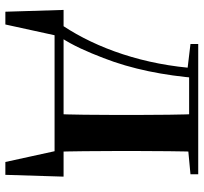

<svg xmlns="http://www.w3.org/2000/svg" viewBox="-42 -534 759 716"><g transform="rotate(90 338.0 -176.5)"><path d="M563.1 0 540.5 -17.9 584.6 183.5H632.5L639.2 -33.6H17.5L24.2 183.5H71.8L115.5 -16.4L95.3 0ZM405.4 0H546.6C544.6 -50.2 543.6 -165.3 543.6 -234.8V-301.2C543.6 -370.2 544.6 -485.5 546.6 -535.7H405.4C408.2 -485.5 409.2 -370.2 409.2 -301.2V-234.8C409.2 -165.3 408.2 -50.2 405.4 0ZM144.5 -506.8 239.4 -495.5H246.5V-535.7H144.5ZM480 -495.5H510L630.4 -506.8V-535.7H480ZM76.9 -31.5 119.3 -8.9V-21.6C150.3 -67.8 174.3 -123.7 196.9 -182.2C237.9 -286.8 262.1 -408.7 272.1 -535.7H236.1C222.9 -332.6 160.3 -157.4 76.9 -31.5ZM246.5 -501.8H481.3V-535.7H246.5Z"/></g></svg>

Font: Source Han Serif CN VF
Style: Regular
Weight: 250
Designer: Ryoko NISHIZUKA 西塚涼子 (kana & ideographs); Frank Grießhammer (Latin, Greek & Cyrillic); Wenlong ZHANG 张文龙 (bopomofo); San
Foundry: Adobe
Version: Version 2.002;hotconv 1.1.0;makeotfexe 2.6.0